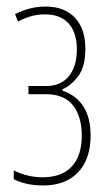

<svg xmlns="http://www.w3.org/2000/svg" viewBox="-20 -557 337 587"><path d="M112 10Q60 10 22 -9V-36Q64 -15 110 -15Q169 -15 199.5 -48Q230 -81 230 -142Q230 -201 203 -235Q176 -269 121 -269H67V-294H121Q166 -294 190.5 -324Q215 -354 215 -406Q215 -457 190 -485Q165 -513 118 -513Q94 -513 73.5 -507Q53 -501 35 -491L26 -514Q72 -537 119 -537Q177 -537 209 -503Q241 -469 241 -408Q241 -353 219 -324Q197 -295 171 -284V-280Q257 -250 257 -143Q257 -70 218.5 -30Q180 10 112 10Z"/></svg>

Font: Noto Sans ExtraCondensed Thin
Style: Regular
Weight: 100
Width: 2
Designer: Monotype Design Team
Foundry: Monotype Imaging Inc.
Version: Version 2.013; ttfautohint (v1.8.4.7-5d5b)